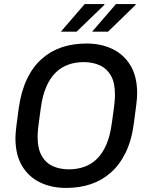

<svg xmlns="http://www.w3.org/2000/svg" viewBox="-20 -909 736 939"><path d="M300.8 10Q232.5 10 176.9 -16.4Q121.2 -42.8 88.4 -96.9Q55.5 -151 55.5 -234Q55.5 -255.5 60.5 -295.9Q65.5 -336.2 71.8 -380.8Q83.5 -463.2 112.1 -522.9Q140.8 -582.5 184 -620.9Q227.2 -659.2 282 -677.6Q336.8 -696 399.8 -696H405.5Q473.8 -696 529.5 -669.6Q585.2 -643.2 618 -589.1Q650.8 -535 650.8 -452Q650.8 -430.8 645.8 -390.6Q640.8 -350.5 634.5 -305.2Q623.8 -222.8 594.6 -163.1Q565.5 -103.5 522.2 -65.1Q479 -26.8 424.2 -8.4Q369.5 10 306.5 10ZM317 -80.8Q357.2 -80.8 392 -93.1Q426.8 -105.5 453.9 -131.9Q481 -158.2 499.5 -200.5Q518 -242.8 526.2 -302.2Q531.2 -337.8 534.5 -361.5Q537.8 -385.2 539.5 -401.1Q541.2 -417 541.8 -427.6Q542.2 -438.2 542.2 -447.2Q542.2 -504.2 522.8 -538.8Q503.2 -573.2 468.8 -589.2Q434.2 -605.2 389.2 -605.2Q349 -605.2 314.2 -592.9Q279.5 -580.5 252.4 -554.1Q225.2 -527.8 206.8 -485.5Q188.2 -443.2 180 -383.8Q175.2 -348.2 171.9 -324.5Q168.5 -300.8 166.8 -284.9Q165 -269 164.5 -258.4Q164 -247.8 164 -238.8Q164 -182.8 183.5 -147.8Q203 -112.8 237.6 -96.8Q272.2 -80.8 317 -80.8ZM430.5 -754 547 -889H643.2L644.2 -886L508.2 -754ZM277.5 -754 394 -889H489.5L491.2 -886L354.5 -754Z"/></svg>

Font: Chivo Medium
Style: Italic
Weight: 500
Italic angle: -8.05°
Designer: Hector Gatti
Foundry: Omnibus-Type
Version: Version 2.002